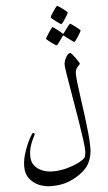

<svg xmlns="http://www.w3.org/2000/svg" viewBox="-77 -1170 775 1381"><g transform="rotate(-5 311.0 -480.0)"><path d="M539.6 -83.5Q539.6 -35.6 521 10Q502.4 55.7 457.5 89.8Q412.1 124.5 360.6 144.5Q309.1 164.6 234.9 164.6Q187.5 164.6 146.2 146.5Q105 128.4 79.3 94Q53.7 59.6 53.7 9.8Q53.7 -31.7 65.4 -73.7Q77.1 -115.7 92.8 -150.9Q108.4 -186 121.3 -207.3Q134.3 -228.5 137.2 -228.5Q140.6 -228.5 145 -225.3Q149.4 -222.2 149.4 -218.3Q149.4 -215.3 137.9 -193.8Q126.5 -172.4 115 -138.2Q103.5 -104 103.5 -63.5Q103.5 -21 125.7 6.3Q147.9 33.7 182.9 46.9Q217.8 60.1 255.9 60.1Q305.2 60.1 352.5 47.9Q399.9 35.6 436.3 18.1Q472.7 0.5 489.3 -16.1Q494.1 -21 497.6 -37.8Q501 -54.7 501 -63.5Q501 -91.8 493.4 -148.2Q485.8 -204.6 474.9 -272.9Q463.9 -341.3 452.6 -406.7Q441.4 -475.1 430.9 -535.6Q420.4 -596.2 413.8 -639.2Q407.2 -682.1 407.2 -696.8Q407.2 -718.8 420.9 -745.8Q434.6 -772.9 453.6 -778.8Q457.5 -778.8 467.5 -767.1Q477.5 -755.4 489.3 -739.5Q501 -723.6 509.3 -710Q517.6 -696.3 517.6 -692.9Q509.8 -687 495.8 -669.4Q481.9 -651.9 481.9 -627Q481.9 -600.1 487.8 -551.5Q493.7 -502.9 502.2 -442.1Q510.7 -381.3 519.3 -316.7Q527.8 -252 533.7 -191.4Q539.6 -130.9 539.6 -83.5ZM461.9 -1069.3Q461.9 -1065.9 455.1 -1053.5Q448.2 -1041 438.5 -1026.4Q428.7 -1011.7 420.4 -1000.7Q412.1 -989.7 408.7 -989.7Q406.7 -989.7 395.5 -997.3Q384.3 -1004.9 370.6 -1014.9Q356.9 -1024.9 346.9 -1033.7Q336.9 -1042.5 336.9 -1045.4Q336.9 -1048.3 344 -1060.5Q351.1 -1072.8 361.1 -1087.4Q371.1 -1102.1 379.4 -1112.8Q387.7 -1123.5 390.1 -1123.5Q393.1 -1123.5 404.3 -1116Q415.5 -1108.4 429 -1098.4Q442.4 -1088.4 452.1 -1079.8Q461.9 -1071.3 461.9 -1069.3ZM543 -932.6Q543 -929.7 536.1 -917.2Q529.3 -904.8 519.8 -890.1Q510.3 -875.5 502 -864.7Q493.7 -854 490.7 -854Q488.8 -854 478.5 -861.3Q468.3 -868.7 455.3 -878.2Q442.4 -887.7 432.6 -895.3Q422.9 -902.8 422.4 -903.8Q418.5 -906.7 416 -906.7Q413.6 -906.7 410.6 -902.8Q410.2 -902.3 403.6 -892.8Q397 -883.3 388.2 -871.1Q379.4 -858.9 372.1 -849.6Q364.7 -840.3 361.8 -840.3Q359.9 -840.3 348.6 -847.7Q337.4 -855 324 -865Q310.5 -875 300.5 -883.5Q290.5 -892.1 290.5 -894.5Q290.5 -897.9 297.9 -910.2Q305.2 -922.4 314.9 -937Q324.7 -951.7 332.8 -962.6Q340.8 -973.6 342.8 -973.6Q346.7 -973.6 356.9 -966.6Q367.2 -959.5 378.9 -950Q390.6 -940.4 399.4 -932.9Q408.2 -925.3 409.2 -924.3Q413.6 -919.9 415.5 -919.9Q418.9 -919.9 422.9 -926.3Q423.3 -927.2 430.2 -936.5Q437 -945.8 445.8 -957.5Q454.6 -969.2 461.9 -978.3Q469.2 -987.3 471.2 -987.3Q474.1 -987.3 485.4 -979.7Q496.6 -972.2 510 -961.9Q523.4 -951.7 533.2 -943.1Q543 -934.6 543 -932.6Z"/></g></svg>

Font: Scheherazade New Medium
Style: Regular
Weight: 500
Designer: SIL International
Foundry: SIL International
Version: Version 4.000